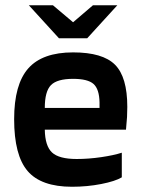

<svg xmlns="http://www.w3.org/2000/svg" viewBox="-20 -704 539 733"><path d="M445 -121V-27Q420 -12 366.5 -1.5Q313 9 255 9Q137 9 85.5 -51Q34 -111 34 -249Q34 -382 88 -443Q142 -504 259 -504Q372 -504 419 -457Q466 -410 466 -296Q466 -275 465 -257.5Q464 -240 461 -209H151Q152 -147 178.5 -122Q205 -97 273 -97Q318 -97 366 -104Q414 -111 445 -121ZM259 -403Q198 -403 174.5 -379Q151 -355 151 -292H360V-313Q359 -364 337 -383.5Q315 -403 259 -403ZM90 -684H182L259 -619L335 -684H428L313 -558H205Z"/></svg>

Font: Blinker SemiBold
Style: Regular
Weight: 600
Designer: Juergen Huber
Foundry: supertype
Version: Version 1.015;PS 1.15;hotconv 1.0.88;makeotf.lib2.5.647800